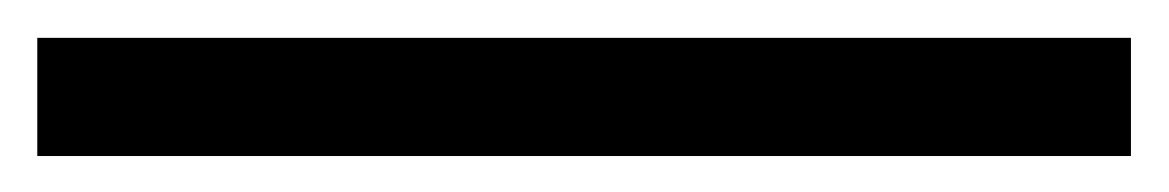

<svg xmlns="http://www.w3.org/2000/svg" viewBox="-20 63 627 103"><path d="M0 146.7V83.3H586.7V146.7Z"/></svg>

Font: M PLUS 1 Thin
Style: Regular
Weight: 100
Designer: Coji Morishita
Foundry: UNDERFOREST DESIGN
Version: Version 1.001